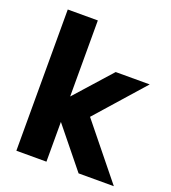

<svg xmlns="http://www.w3.org/2000/svg" viewBox="-126 -775 775 870"><g transform="rotate(20 261.0 -340.5)"><path d="M153 -246V-265L353 -489H517L295 -238L291 -286L522 0H352ZM52 -681H197V0H52Z"/></g></svg>

Font: Gabarito
Style: Bold
Weight: 700
Designer: Leandro Assis / Alvaro Franca / Felipe Casaprima
Foundry: Naipe Foundry
Version: Version 1.000